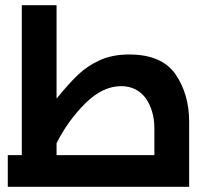

<svg xmlns="http://www.w3.org/2000/svg" viewBox="-20 -720 809 740"><path d="M478 -510Q413 -510 365 -488Q316 -466 280 -431Q248 -401 198 -340V-700H64V-122H10V0H709V-251Q709 -356 657 -433Q604 -510 478 -510ZM447 -388Q507 -388 542 -341Q575 -293 575 -225V-122H198V-168Q241 -254 309 -322Q376 -388 447 -388Z"/></svg>

Font: Online Auction - Bold
Style: Bold
Weight: 500
Designer: Mohamed Mostafa, the designer of Online Auction
Foundry: Kief Type Foundry
Version: ""